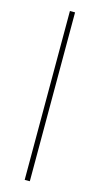

<svg xmlns="http://www.w3.org/2000/svg" viewBox="-115 -758 412 793"><g transform="rotate(15 91.0 -361.0)"><path d="M80 0H102V-722H80Z"/></g></svg>

Font: Perun Thin
Style: Regular
Weight: 100
Foundry: Copyright (c) Stefan Peev, Context Ltd, 2016
Version: Version 1.089